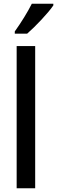

<svg xmlns="http://www.w3.org/2000/svg" viewBox="-20 -1099 305 1026"><path d="M265 -1070V-1079H150C128 -1035 94 -980 59 -931V-919H125C169 -957 239 -1031 265 -1070ZM168 -93V-853H69V-93Z"/></svg>

Font: Noto Sans Kannada UI Condensed Medium
Style: Regular
Weight: 500
Width: 3
Designer: Jelle Bosma - Monotype Design Team
Foundry: Monotype Imaging Inc.
Version: Version 2.005